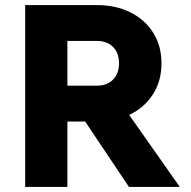

<svg xmlns="http://www.w3.org/2000/svg" viewBox="-20 -735 752 755"><path d="M245 0H79V-715H361Q436 -715 493.5 -686Q551 -657 583 -605.5Q615 -554 615 -486Q615 -416 581 -363.5Q547 -311 488 -283L687 0H487L315 -257H245ZM361 -574H245V-398H361Q401 -398 424.5 -422Q448 -446 448 -486Q448 -527 424.5 -550.5Q401 -574 361 -574Z"/></svg>

Font: Wix Madefor Text ExtraBold
Style: Regular
Weight: 800
Designer: Dalton Maag Ltd
Foundry: Dalton Maag Ltd
Version: Version 3.100